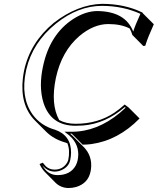

<svg xmlns="http://www.w3.org/2000/svg" viewBox="-20 -678 811 988"><path d="M183.6 166 200.2 159.2Q209.5 170.9 215.3 177.2Q234.4 194.8 260.7 194.8Q301.8 194.8 323.7 161.6Q329.6 152.3 331.5 144Q341.3 96.2 326.7 59.1Q322.8 57.6 319.3 56.6V56.2Q257.8 39.6 217.8 0L161.1 -56.6Q82 -135.7 97.7 -275.4Q100.1 -295.4 104 -314.9Q134.8 -459 256.3 -560.1Q378.4 -654.8 504.9 -658.2Q620.6 -658.2 710.9 -614.3Q713.4 -613.3 713.4 -612.8L714.8 -609.9L771.5 -553.2Q739.7 -482.4 730.5 -451.7Q729 -446.8 727.5 -442.4L717.3 -441.4L661.1 -498Q655.8 -516.6 647.5 -531.2Q603.5 -554.2 537.6 -554.2Q461.9 -554.2 388.7 -492.7Q297.4 -414.6 267.6 -277.3Q239.3 -141.6 284.7 -60.1Q320.8 -41 368.7 -41Q483.4 -41 568.4 -98.1Q595.2 -116.2 621.6 -140.1L641.6 -125L698.2 -68.4Q587.9 44.4 449.7 63.5Q426.8 66.4 405.3 66.4L349.1 9.8Q347.7 9.8 344.7 9.8Q341.8 9.8 340.8 9.8Q347.2 15.1 352.5 20L409.2 76.7Q457.5 125 447.8 194.8Q446.8 200.7 445.8 205.6Q433.1 265.6 371.6 284.2Q352.1 289.6 332 289.6Q293 288.6 266.6 263.2L210.4 206.5Q194.3 189.9 183.6 166ZM197.8 172.4Q225.1 222.7 275.4 223.1Q342.8 223.1 370.1 172.9Q376.5 160.2 379.4 147Q393.1 82 351.1 33.2Q342.8 24.4 335 17.6L312 0H340.8Q342.3 0 345.2 0Q348.1 0 349.1 0Q479.5 0 596.7 -97.2Q612.3 -110.4 626.5 -124L622.1 -127Q522.9 -41.5 407.2 -32.2Q388.2 -30.8 368.7 -30.8Q243.2 -30.8 204.6 -146.5Q190.9 -188.5 190.4 -239.7Q190.4 -286.1 201.2 -335.9Q236.3 -502.4 357.4 -580.6Q420.9 -621.1 481 -621.1Q625 -619.6 665.5 -515.6Q675.3 -547.4 702.6 -606.9Q612.3 -647.5 504.9 -647.9Q381.8 -647.9 268.1 -556.6Q147.9 -460 115.2 -320.3Q114.3 -316.4 113.8 -313Q85 -178.2 147 -89.8Q189.5 -30.8 263.7 -10.3Q346.7 19 345.7 108.4Q345.2 127.4 341.3 146Q334 180.7 295.9 197.8Q278.3 205.1 260.7 205.1Q223.6 204.1 197.8 172.4Z"/></svg>

Font: Linux Biolinum Shadow O
Style: Italic
Weight: 400
Italic angle: -12°
Designer: Philipp H. Poll
Foundry: Philipp H. Poll
Version: Version 0.6.2